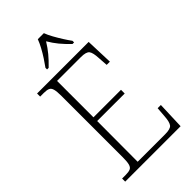

<svg xmlns="http://www.w3.org/2000/svg" viewBox="-278 -1015 1100 1100"><g transform="rotate(-45 272.0 -465.5)"><path d="M43 0V-25H72Q96 -25 109 -30.5Q122 -36 127 -54Q132 -72 132 -108V-605Q132 -642 127 -660Q122 -678 109 -683.5Q96 -689 72 -689H43V-714H461L467 -548H441L437 -606Q435 -652 423 -668Q411 -684 368 -684H175V-389H398V-359H175L174 -30H397Q440 -30 452 -45.5Q464 -61 467 -102L472 -166H498L492 0ZM181 -784Q195 -803 212 -829Q229 -855 243.5 -882Q258 -909 266 -931H315Q323 -909 338 -882Q353 -855 369.5 -829Q386 -803 400 -784V-771H387Q355 -802 333 -828.5Q311 -855 291 -889Q270 -855 248 -828.5Q226 -802 194 -771H181Z"/></g></svg>

Font: Noto Serif Lao SemiCondensed ExtraLight
Style: Regular
Weight: 200
Width: 4
Designer: Monotype Design Team
Foundry: Monotype Imaging Inc.
Version: Version 2.003; ttfautohint (v1.8.4.7-5d5b)